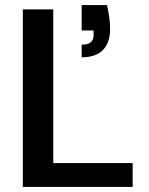

<svg xmlns="http://www.w3.org/2000/svg" viewBox="-20 -737 588 757"><path d="M70 0V-700H190V-94H503V0ZM302 -511V-561Q327 -561 338 -570.5Q349 -580 349 -599V-617H302V-717H402Q408 -689 411 -667.5Q414 -646 414 -623Q414 -568 385.5 -539.5Q357 -511 302 -511Z"/></svg>

Font: DM Sans 18pt SemiBold
Style: Regular
Weight: 600
Designer: Colophon Foundry, Jonny Pinhorn
Foundry: Colophon Foundry
Version: Version 4.004;gftools[0.9.30]